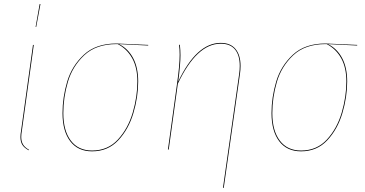

<svg xmlns="http://www.w3.org/2000/svg" viewBox="-20 -739 1805 949"><path d="M88 -92Q85 -76 85 -62Q85 -40 94 -25Q103 -10 123 1L122 4Q100 -8 90.5 -23Q81 -38 81 -62Q81 -76 84 -92L143 -517H147ZM180 -719 159 -606H156L176 -719Z M289 -180Q289 -258 312 -335.5Q335 -413 394.5 -468.5Q454 -524 556 -524Q566 -524 713 -517L712 -514L568 -521Q613 -499 638 -452Q663 -405 663 -336Q663 -260 639.5 -180.5Q616 -101 565 -46Q514 9 435 9Q365 9 327 -41Q289 -91 289 -180ZM659 -336Q659 -405 633.5 -451Q608 -497 562 -521H556Q455 -521 396.5 -466Q338 -411 315.5 -334Q293 -257 293 -180Q293 -93 330 -44Q367 5 435 5Q513 5 563 -49.5Q613 -104 636 -182.5Q659 -261 659 -336Z M1162 -373Q1165 -394 1165 -413Q1165 -466 1141.5 -494.5Q1118 -523 1071 -523Q952 -523 859 -325L814 0H810L855 -325Q868 -415 868 -469Q868 -496 865 -517L869 -518Q872 -491 872 -466Q872 -422 861 -336Q952 -527 1071 -527Q1119 -527 1144 -497Q1169 -467 1169 -413Q1169 -394 1166 -373L1086 189L1082 190Z M1322 -180Q1322 -258 1345 -335.5Q1368 -413 1427.5 -468.5Q1487 -524 1589 -524Q1599 -524 1746 -517L1745 -514L1601 -521Q1646 -499 1671 -452Q1696 -405 1696 -336Q1696 -260 1672.5 -180.5Q1649 -101 1598 -46Q1547 9 1468 9Q1398 9 1360 -41Q1322 -91 1322 -180ZM1692 -336Q1692 -405 1666.5 -451Q1641 -497 1595 -521H1589Q1488 -521 1429.5 -466Q1371 -411 1348.5 -334Q1326 -257 1326 -180Q1326 -93 1363 -44Q1400 5 1468 5Q1546 5 1596 -49.5Q1646 -104 1669 -182.5Q1692 -261 1692 -336Z"/></svg>

Font: Fira Sans Condensed Four
Style: Italic
Weight: 100
Width: 3
Italic angle: -8°
Designer: bBox Type GmbH & Carrois Corporate GbR & Edenspiekermann AG
Foundry: bBox Type GmbH & Carrois Corporate GbR & Edenspiekermann AG
Version: Version 4.301